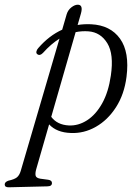

<svg xmlns="http://www.w3.org/2000/svg" viewBox="-97 -556 592 815"><path d="M85.5 -331.5Q72.5 -318 62 -325.5Q56 -329.5 57.5 -337.2Q59 -345 65.5 -352Q111.5 -405 167 -430L186 -495.5Q191.5 -513.5 206 -524.8Q220.5 -536 233 -536Q257 -536 246.5 -498.5L232.5 -450Q260.5 -454.5 290 -453Q371.5 -449 412.5 -391.8Q453.5 -334.5 440 -229.5Q430.5 -155.5 395.5 -101Q360.5 -46.5 310 -17.8Q259.5 11 203.5 8.5Q143.5 6.5 111.5 -28L56.5 163Q52 179.5 54.2 189.5Q56.5 199.5 74 202.5L107.5 207Q123.5 209.5 123.5 220.5Q124 234.5 105 235L-59.5 239Q-77 239.5 -77 227Q-77 216.5 -61.5 211Q-36 205.5 -25.2 196.8Q-14.5 188 -9 169.5L155.5 -392Q119.5 -369.5 85.5 -331.5ZM195 -23.5Q235.5 -21.5 272.8 -45.5Q310 -69.5 336.8 -117.5Q363.5 -165.5 373.5 -235Q387 -326 358.5 -372.5Q330 -419 278.5 -423Q250.5 -425 224 -419.5L120.5 -60Q146 -26 195 -23.5Z"/></svg>

Font: Fraunces 72pt S050 Light
Style: Italic
Weight: 300
Italic angle: -16°
Version: Version 1.000; ttfautohint (v1.8.3)